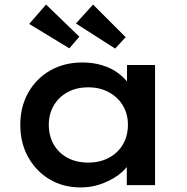

<svg xmlns="http://www.w3.org/2000/svg" viewBox="-20 -812 822 842"><path d="M334 10Q257 10 197.5 -25.5Q138 -61 103.5 -123Q69 -185 69 -265Q69 -344 104 -406Q139 -468 200.5 -503Q262 -538 341 -538Q388 -538 427.5 -526Q467 -514 496.5 -492.5Q526 -471 544 -445.5Q562 -420 566 -392L537 -395V-527H660V0H536V-134L563 -133Q558 -108 538.5 -82.5Q519 -57 487.5 -36.5Q456 -16 417 -3Q378 10 334 10ZM367 -99Q418 -99 457.5 -120Q497 -141 519 -178.5Q541 -216 541 -265Q541 -312 519 -349Q497 -386 457.5 -407.5Q418 -429 367 -429Q315 -429 276 -407.5Q237 -386 215.5 -349Q194 -312 194 -265Q194 -216 215.5 -178.5Q237 -141 276 -120Q315 -99 367 -99ZM485 -599 313 -709 388 -792 531 -649ZM284 -600 108 -707 182 -792 328 -651Z"/></svg>

Font: Lexend Exa Medium
Style: Regular
Weight: 500
Designer: Bonnie Shaver-Troup, Thomas Jockin
Foundry: Lexend
Version: Version 1.007